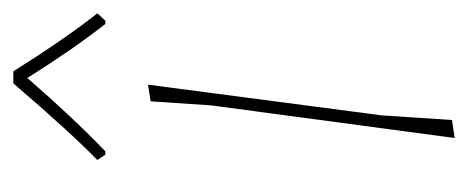

<svg xmlns="http://www.w3.org/2000/svg" viewBox="-227 -471 702 288"><g transform="rotate(-90 124.0 -327.0)"><path d="M95 -106 88 0 61 4 110 -362 116 -452 141 -456ZM28 -532Q70 -573 143 -658H161Q210 -580 248 -532L237 -520H232Q193 -570 151 -637Q92 -569 41 -520H36Z"/></g></svg>

Font: Luna Sans Thin
Style: Italic
Weight: 250
Italic angle: -7°
Designer: Juan Pablo del Peral
Foundry: Huerta Tipografica
Version: Version 2.001; ttfautohint (v1.5)